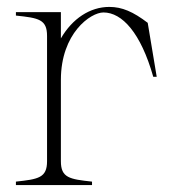

<svg xmlns="http://www.w3.org/2000/svg" viewBox="-20 -535 514 555"><path d="M156 -69V-304C156 -439 242 -499 279 -499C333 -499 387 -440 423 -313H433L407 -469C365 -501 333 -515 296 -515C240 -515 189 -481 156 -424V-500H26V-490C92 -483 116 -479 116 -431V-69C116 -21 91 -17 26 -10V0H246V-10C181 -17 156 -21 156 -69Z"/></svg>

Font: Sprat Condensed Thin
Style: Regular
Weight: 100
Width: 3
Designer: Ethan Nakache
Foundry: Collletttivo
Version: Version 2.000;Glyphs 3.2 (3217)